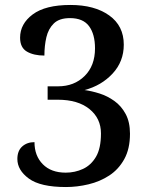

<svg xmlns="http://www.w3.org/2000/svg" viewBox="-20 -744 599 774"><path d="M246 10Q143 10 96.5 -24Q50 -58 50 -103Q50 -136 69.5 -153.5Q89 -171 119 -171Q119 -116 152.5 -82Q186 -48 245 -48Q282 -48 314.5 -63Q347 -78 367 -112Q387 -146 387 -206Q387 -267 340.5 -304.5Q294 -342 213 -342H172V-396H214Q279 -396 321 -437.5Q363 -479 363 -549Q363 -606 339 -638.5Q315 -671 262 -671Q219 -671 197 -649.5Q175 -628 167 -594Q159 -560 159 -520Q116 -520 88.5 -536Q61 -552 61 -592Q61 -648 112 -686Q163 -724 264 -724Q361 -724 420 -682Q479 -640 479 -564Q479 -496 434 -447.5Q389 -399 321 -381Q350 -377 381.5 -367Q413 -357 441 -337Q469 -317 486.5 -284.5Q504 -252 504 -205Q504 -144 481 -102.5Q458 -61 420.5 -36.5Q383 -12 337 -1Q291 10 246 10Z"/></svg>

Font: Noto Serif NP Hmong Medium
Style: Regular
Weight: 500
Designer: Dalton Maag Ltd
Foundry: Dalton Maag Ltd
Version: Version 1.001; ttfautohint (v1.8.4.7-5d5b)